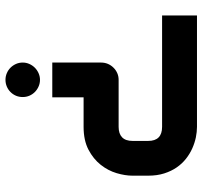

<svg xmlns="http://www.w3.org/2000/svg" viewBox="-39 -501 739 701"><g transform="rotate(-90 330.5 -150.5)"><path d="M39.6 -36.1Q39.6 -63 48.8 -94.2Q58.1 -125.5 79.3 -152.3Q100.6 -179.2 134.5 -197Q168.5 -214.8 217.8 -214.8H325.7V-329.1H452.6V-150.9Q452.6 -137.7 447.8 -126.2Q442.9 -114.7 434.3 -106Q425.8 -97.2 414.3 -92Q402.8 -86.9 389.6 -86.9H217.8Q192.9 -86.9 179.7 -74.2Q166.5 -61.5 166.5 -36.1V21Q166.5 71.8 217.8 71.8H624.5V199.2H217.8Q199.7 199.2 179.4 195.1Q159.2 190.9 139.4 182.1Q119.6 173.3 101.6 159.2Q83.5 145 69.8 125.2Q56.2 105.5 47.9 79.6Q39.6 53.7 39.6 21ZM326.7 -437Q326.7 -450.2 331.5 -461.7Q336.4 -473.1 345 -481.7Q353.5 -490.2 365 -495.1Q376.5 -500 389.6 -500Q402.3 -500 413.8 -495.1Q425.3 -490.2 433.8 -481.7Q442.4 -473.1 447.5 -461.7Q452.6 -450.2 452.6 -437Q452.6 -424.3 447.5 -412.8Q442.4 -401.4 433.8 -392.8Q425.3 -384.3 413.8 -379.2Q402.3 -374 389.6 -374Q376.5 -374 365 -379.2Q353.5 -384.3 345 -392.8Q336.4 -401.4 331.5 -412.8Q326.7 -424.3 326.7 -437Z"/></g></svg>

Font: Audiowide
Style: Regular
Weight: 400
Version: Version 1.003